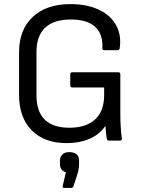

<svg xmlns="http://www.w3.org/2000/svg" viewBox="-20 -687 693 938"><path d="M306.2 12.2Q196.8 12.2 135 -50.3Q73.2 -112.8 73.2 -223.1V-432.1Q73.2 -542 140.1 -604.5Q207 -667 324.2 -667Q402.3 -667 460.2 -640.9Q518.1 -614.7 546.1 -565.7Q574.2 -516.6 564.9 -452.1Q563.5 -441.9 554.2 -441.9H488.8Q484.4 -441.9 481.9 -444.8Q479.5 -447.8 480 -452.1Q483.9 -520.5 444.6 -556.2Q405.3 -591.8 326.2 -591.8Q243.2 -591.8 200.7 -551.8Q158.2 -511.7 158.2 -433.1V-222.2Q158.2 -63 318.8 -63Q401.4 -63 445.1 -104Q488.8 -145 488.8 -222.2V-259.8H333Q323.2 -259.8 323.2 -270V-324.2Q323.2 -334 333 -334H558.1Q567.9 -334 567.9 -324.2V-127Q567.9 -66.9 575.2 -11.2Q575.7 -6.3 573 -3.2Q570.3 0 565.9 0H513.2Q503.4 0 502 -7.8Q496.6 -40.5 495.1 -70.8H494.1Q465.3 -29.3 416.7 -8.5Q368.2 12.2 306.2 12.2ZM292 231Q284.7 231 286.1 222.2L301.8 154.8Q272.9 145.5 272.9 113.8V97.2Q272.9 78.6 284.9 67.4Q296.9 56.2 316.9 56.2Q366.2 56.2 366.2 97.2V115.2Q366.2 137.7 357.9 165L337.9 225.1Q335.4 231 328.1 231Z"/></svg>

Font: Sofia Sans
Style: Regular
Weight: 400
Designer: Botio Nikoltchev, Ani Petrova
Foundry: lettersoup
Version: Version 4.100